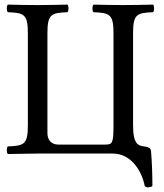

<svg xmlns="http://www.w3.org/2000/svg" viewBox="-20 -667 714 834"><path d="M558 -523C558 -606 575 -611 645 -614C651 -620 651 -641 645 -647C596 -646 566 -645 515 -645C465 -645 436 -646 386 -647C380 -641 380 -620 386 -614C456 -611 473 -606 473 -523V-122C473 -44 468 -39 436 -39H233C204 -39 186 -58 186 -89V-523C186 -606 203 -611 273 -614C279 -620 279 -641 273 -647C224 -646 194 -645 143 -645C93 -645 64 -646 14 -647C8 -641 8 -620 14 -614C84 -611 101 -606 101 -523V-122C101 -39 84 -34 14 -31C8 -25 8 -4 14 2C63 1 124 0 144 0H470C547 0 595 71 609 142C618 149 633 148 642 141C642 90 640 37 636 -11C635 -20 631 -28 606 -31C582 -34 558 -39 558 -122Z"/></svg>

Font: Libertinus Serif Display
Style: Regular
Weight: 400
Designer: Philipp H. Poll, Khaled Hosny
Foundry: Caleb Maclennan
Version: Version 7.050;RELEASE